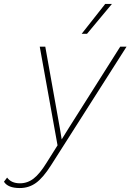

<svg xmlns="http://www.w3.org/2000/svg" viewBox="-123 -736 660 971"><path d="M409 -716H443L317 -565H290ZM-23 215Q-83 215 -103 183L-87 162Q-66 191 -22 191Q16 191 47 167Q78 143 112 88L168 -1L78 -500H106L180 -86L189 -31L225 -89L485 -500H517L135 100Q95 163 59 189Q23 215 -23 215Z"/></svg>

Font: Elaine Sans ExtraLight
Style: Italic
Weight: 275
Italic angle: -13°
Designer: Wei Huang
Foundry: Wei Huang
Version: Version 2.001;December 24, 2019;FontCreator 12.0.0.2547 64-b